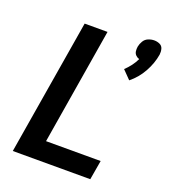

<svg xmlns="http://www.w3.org/2000/svg" viewBox="-141 -877 860 978"><g transform="rotate(20 289.0 -388.0)"><path d="M476 -541Q517 -574 543 -621Q569 -668 577 -717Q579 -733 575 -748Q571 -763 557 -769.5Q543 -776 527 -776Q511 -776 495 -769.5Q479 -763 470 -748Q461 -733 458 -717Q456 -704 457.5 -692Q459 -680 467.5 -671.5Q476 -663 487 -660Q477 -639 463 -620.5Q449 -602 432 -586ZM42 0H462L480 -105H184L288 -735H164Z"/></g></svg>

Font: Iosevka Sparkle Oblique
Style: Bold
Weight: 700
Italic angle: -9°
Designer: Belleve Invis
Foundry: Belleve Invis
Version: Version 4.5.0; ttfautohint (v1.8.3)